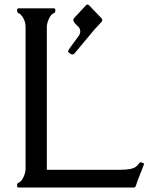

<svg xmlns="http://www.w3.org/2000/svg" viewBox="-20 -837 675 857"><path d="M322.3 -724.6Q301.3 -743.7 309.6 -754.9L364.3 -814Q370.6 -819.3 377 -814L433.6 -754.9Q439 -747.1 433.6 -739.7Q433.6 -739.7 401.4 -705.1L312.5 -598.6Q302.2 -586.4 284.2 -605.5Q280.8 -608.9 302.5 -637.7Q324.2 -666.5 331.1 -676.3Q344.7 -695.3 332 -715.8Q331.1 -716.3 322.3 -724.6ZM94.2 -85.4V-714.4Q94.2 -750 70.8 -773.4Q68.8 -775.4 62.5 -778.3Q56.2 -781.2 56.2 -790.5Q56.2 -799.8 62.5 -799.8H220.7Q227.1 -799.8 227.1 -791.3Q227.1 -782.7 224.9 -781Q222.7 -779.3 218.8 -777.6Q214.8 -775.9 208.7 -769.8Q202.6 -763.7 195.8 -747.3Q189 -731 189 -714.4V-79.1H513.2Q568.4 -79.1 585 -91.8Q593.8 -97.7 598.6 -105Q603.5 -112.3 606.2 -112.5Q608.9 -112.8 616 -110.4Q623 -107.9 623 -106Q623 -104 616.2 -86.9L600.6 -47.4Q591.8 -25.4 588.6 -13.9Q585.4 -2.4 580.1 0H62.5Q56.2 0 56.2 -8.5Q56.2 -17.1 58.3 -18.8Q60.5 -20.5 64.5 -22.2Q68.4 -23.9 74.5 -30Q80.6 -36.1 87.4 -52.5Q94.2 -68.8 94.2 -85.4Z"/></svg>

Font: Della Respira
Style: Regular
Weight: 500
Version: Version 0.201